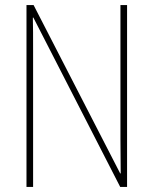

<svg xmlns="http://www.w3.org/2000/svg" viewBox="-20 -734 603 754"><path d="M84 0H110V-537C110 -592 110 -628 109 -665H111L452 0H479V-714H453V-187C453 -153 454 -100 454 -53H452L112 -714H84Z"/></svg>

Font: Noto Sans Mono SemiCondensed Thin
Style: Regular
Weight: 100
Width: 4
Designer: Monotype Design Team
Foundry: Monotype Imaging Inc.
Version: Version 2.014